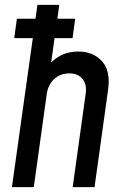

<svg xmlns="http://www.w3.org/2000/svg" viewBox="-20 -770 509 790"><path d="M29 0H119L172.5 -384Q178 -422 203.2 -445Q228.5 -468 265.5 -468Q301.5 -468 319.8 -445Q338 -422 332.5 -384L279 0H369L424.5 -399Q436 -478.5 399.5 -518.2Q363 -558 302 -558Q235 -558 190.5 -512.5L204.5 -613H278.5L289.5 -693H216L224 -750H134L126 -693H49.5L38.5 -613H115Z"/></svg>

Font: Mohave Medium
Style: Italic
Weight: 500
Italic angle: -8°
Designer: Gumpita Rahayu
Foundry: Tokotype
Version: Version 2.002; ttfautohint (v1.8.3)